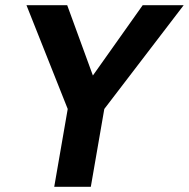

<svg xmlns="http://www.w3.org/2000/svg" viewBox="-20 -720 728 740"><path d="M241 -300 82 -700H239L338 -429L530 -700H688L382 -300L330 0H189Z"/></svg>

Font: KoHo
Style: Bold Italic
Weight: 700
Italic angle: -10°
Version: Version 1.000; ttfautohint (v1.6)